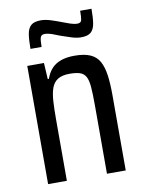

<svg xmlns="http://www.w3.org/2000/svg" viewBox="-81 -759 613 816"><g transform="rotate(-10 226.0 -351.0)"><path d="M60 0V-510H132L136 -440H141Q150 -466 165.5 -483Q181 -500 205.5 -509Q230 -518 265 -518Q307 -518 333 -506.5Q359 -495 372 -471Q385 -447 390 -411Q395 -375 395 -324V0H314V-296Q314 -346 311.5 -375.5Q309 -405 300.5 -420Q292 -435 275.5 -440.5Q259 -446 231 -446Q198 -446 179.5 -434Q161 -422 153 -399Q145 -376 143 -342.5Q141 -309 141 -266V0ZM86 -579Q86 -618 90 -642.5Q94 -667 107.5 -679Q121 -691 150 -691Q169 -691 191.5 -684Q214 -677 237 -668Q255 -661 271.5 -655.5Q288 -650 301 -650Q317 -650 319.5 -662.5Q322 -675 322 -702H371Q371 -664 367 -639Q363 -614 349.5 -602Q336 -590 307 -590Q288 -590 266 -597Q244 -604 221 -612Q202 -620 186 -625.5Q170 -631 156 -631Q141 -631 137.5 -619Q134 -607 134 -579Z"/></g></svg>

Font: Saira Condensed Medium
Style: Regular
Weight: 500
Width: 3
Designer: Hector Gatti with collaboration of the Omnibus-Type team
Foundry: Omnibus-Type
Version: Version 1.101